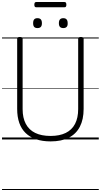

<svg xmlns="http://www.w3.org/2000/svg" viewBox="-20 -1381 998 1901"><path d="M481 19Q400 19 338 -2Q276 -23 234 -63.5Q192 -104 171 -164Q150 -224 150 -303V-996Q150 -1006 156 -1010.5Q162 -1015 176 -1015Q191 -1015 197.5 -1010.5Q204 -1006 204 -996V-301Q204 -214 235.5 -154.5Q267 -95 328.5 -65Q390 -35 481 -35Q570 -35 631 -65Q692 -95 723 -154.5Q754 -214 754 -301V-996Q754 -1006 760.5 -1010.5Q767 -1015 781 -1015Q808 -1015 808 -996V-303Q808 -198 770.5 -126Q733 -54 660.5 -17.5Q588 19 481 19ZM351 -1103Q329 -1103 318.5 -1114.5Q308 -1126 308 -1151Q308 -1177 318.5 -1189Q329 -1201 351 -1201Q373 -1201 384 -1189Q395 -1177 395 -1151Q395 -1126 384 -1114.5Q373 -1103 351 -1103ZM607 -1103Q585 -1103 574 -1114.5Q563 -1126 563 -1151Q563 -1177 574 -1189Q585 -1201 607 -1201Q628 -1201 639 -1189Q650 -1177 650 -1151Q651 -1126 639.5 -1114.5Q628 -1103 607 -1103ZM339 -1309Q328 -1309 324 -1315.5Q320 -1322 320 -1334Q320 -1347 324 -1354Q328 -1361 339 -1361H618Q629 -1361 633 -1354Q637 -1347 637 -1334Q637 -1322 633 -1315.5Q629 -1309 618 -1309ZM0 490H958V500H0ZM0 -20H958V0H0ZM0 -505H958V-500H0ZM0 -1010H958V-1000H0Z"/></svg>

Font: Playwrite ES Guides
Style: Regular
Weight: 400
Designer: Veronika Burian, José Scaglione
Foundry: TypeTogether
Version: Version 1.003